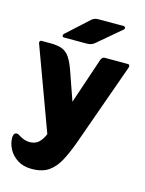

<svg xmlns="http://www.w3.org/2000/svg" viewBox="-114 -610 639 847"><g transform="rotate(15 206.0 -186.0)"><path d="M103 -426Q96 -426 95 -431.5Q94 -437 98 -441L198 -532Q210 -543 228 -543H343Q350 -543 351.5 -537.5Q353 -532 348 -528L242 -438Q229 -426 206 -426ZM142 5 3 -373Q1 -378 3.5 -382Q6 -386 10 -386H51Q86 -386 106.5 -377.5Q127 -369 141 -347.5Q155 -326 168 -288L212 -162L283 -373Q289 -386 299 -386H405Q411 -386 412.5 -382Q414 -378 413 -373L277 9Q259 58 239.5 94.5Q220 131 191 151Q162 171 114 171Q76 171 49.5 154Q23 137 9.5 111.5Q-4 86 -4 59Q-4 51 -0.5 44Q3 37 12 37Q17 37 21 40Q50 59 74 59Q100 59 115.5 45Q131 31 142 5Z"/></g></svg>

Font: Zain Black
Style: Regular
Weight: 900
Designer: Zain,Boutros
Foundry: Mobile Telecommunications Company (Zain), 2024
Version: Version 1.50; ttfautohint (v1.8.4)